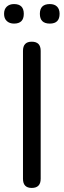

<svg xmlns="http://www.w3.org/2000/svg" viewBox="-27 -917 313 944"><path d="M129 7Q86 7 86 -38V-667Q86 -712 129 -712Q173 -712 173 -667V-38Q173 7 129 7ZM218 -801Q169 -801 169 -849Q169 -897 218 -897Q241 -897 253.5 -884.5Q266 -872 266 -849Q266 -801 218 -801ZM42 -801Q20 -801 6.5 -813.5Q-7 -826 -7 -849Q-7 -872 6.5 -884.5Q20 -897 42 -897Q90 -897 90 -849Q90 -801 42 -801Z"/></svg>

Font: Chiron GoRound TC N
Style: Regular
Weight: 350
Designer: Ryoko NISHIZUKA 西塚涼子 (kana, bopomofo & ideographs); Paul D. Hunt (Latin, Greek & Cyrillic); Sandoll Communications 산돌커뮤니
Foundry: Adobe
Version: Version 1.000;hotconv 1.1.1;makeotfexe 2.6.0